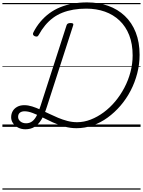

<svg xmlns="http://www.w3.org/2000/svg" viewBox="-20 -1058 1192 1601"><path d="M192 20Q159 20 132 6.5Q105 -7 89 -30Q73 -53 73 -80Q73 -108 85.5 -130.5Q98 -153 123 -167Q148 -181 182 -181Q214 -181 247.5 -170.5Q281 -160 316 -144Q351 -128 388.5 -110Q426 -92 464 -76Q502 -60 542 -49.5Q582 -39 623 -39Q680 -39 736.5 -61Q793 -83 845 -121.5Q897 -160 940.5 -212Q984 -264 1017 -326.5Q1050 -389 1068 -457.5Q1086 -526 1086 -596Q1086 -692 1057.5 -764.5Q1029 -837 977 -886.5Q925 -936 854.5 -961Q784 -986 700 -986Q642 -986 592.5 -977.5Q543 -969 500 -952Q457 -935 421.5 -908.5Q386 -882 356.5 -846.5Q327 -811 303 -767Q297 -755 288 -753.5Q279 -752 268 -757Q258 -762 255.5 -770Q253 -778 259 -789Q284 -838 317.5 -877.5Q351 -917 391.5 -947Q432 -977 480.5 -997Q529 -1017 585.5 -1027.5Q642 -1038 706 -1038Q802 -1038 882 -1009.5Q962 -981 1021 -925Q1080 -869 1112 -787.5Q1144 -706 1144 -601Q1144 -523 1124.5 -447Q1105 -371 1069.5 -302.5Q1034 -234 985 -177Q936 -120 877.5 -77.5Q819 -35 753 -12Q687 11 618 11Q566 11 516 -3Q466 -17 419.5 -38Q373 -59 331 -80.5Q289 -102 252 -116Q215 -130 185 -130Q160 -130 145.5 -118Q131 -106 131 -83Q131 -61 150 -45.5Q169 -30 198 -30Q226 -30 247.5 -45.5Q269 -61 286 -94Q303 -127 319 -178L535 -847Q538 -857 546 -861.5Q554 -866 569 -866Q583 -866 588.5 -861.5Q594 -857 590 -846L371 -168Q350 -101 324.5 -59.5Q299 -18 266.5 1Q234 20 192 20ZM0 513H1152V523H0ZM0 -20H1152V0H0ZM0 -505H1152V-500H0ZM0 -1033H1152V-1023H0Z"/></svg>

Font: Playwrite IN Guides
Style: Regular
Weight: 400
Designer: Veronika Burian, José Scaglione
Foundry: TypeTogether
Version: Version 1.003